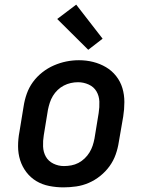

<svg xmlns="http://www.w3.org/2000/svg" viewBox="-20 -801 640 829"><path d="M254 8Q223 8 192.5 2Q162 -4 137 -19Q112 -34 94 -57.5Q76 -81 67 -109.5Q58 -138 58 -169.5Q58 -201 64 -232L82 -342Q86 -369 95.5 -396Q105 -423 122 -446.5Q139 -470 162.5 -488.5Q186 -507 212.5 -518.5Q239 -530 266 -535.5Q293 -541 321 -541Q353 -541 382.5 -533.5Q412 -526 437.5 -511Q463 -496 481.5 -472.5Q500 -449 508.5 -420.5Q517 -392 517 -360.5Q517 -329 512 -298L493 -188Q489 -161 479.5 -134Q470 -107 453 -83.5Q436 -60 413 -41.5Q390 -23 363.5 -11.5Q337 0 309 4Q281 8 254 8ZM256 -84Q272 -84 288 -87Q304 -90 318.5 -97.5Q333 -105 345.5 -117Q358 -129 366.5 -143Q375 -157 380 -172Q385 -187 388 -203L406 -313Q410 -338 409 -362.5Q408 -387 396.5 -406.5Q385 -426 363 -436Q341 -446 317 -446Q301 -446 285.5 -442.5Q270 -439 255.5 -431.5Q241 -424 229 -412.5Q217 -401 208.5 -387Q200 -373 195 -357.5Q190 -342 187 -327L169 -217Q165 -193 166 -168.5Q167 -144 178 -124.5Q189 -105 210.5 -94.5Q232 -84 256 -84Q256 -84 256 -84Q256 -84 256 -84ZM361 -586 227 -719 309 -781 423 -634Z"/></svg>

Font: Iosevka Curly Slab SmBdExObl
Style: Regular
Weight: 600
Width: 7
Italic angle: -9°
Monospace: yes
Designer: Belleve Invis
Foundry: Belleve Invis
Version: Version 11.1.0; ttfautohint (v1.8.3)